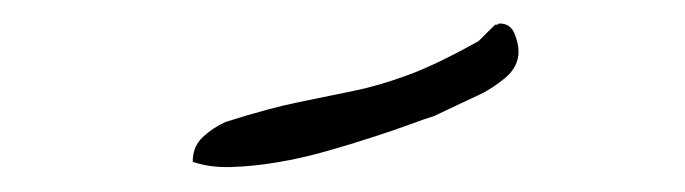

<svg xmlns="http://www.w3.org/2000/svg" viewBox="-20 -586 571 160"><path d="M140.6 -451.2Q140.6 -463.9 148.9 -471.7Q157.2 -479.5 168 -484.4Q205.1 -496.1 229.5 -501Q253.9 -505.9 274.9 -510.3Q295.9 -514.6 319.8 -523.4Q343.8 -532.2 378.9 -551.8Q380.9 -553.7 385.7 -558.6Q390.6 -563.5 392.6 -565.4H394.5Q394.5 -565.4 395 -565.9Q395.5 -566.4 396.5 -566.4Q405.3 -566.4 408.7 -558.1Q412.1 -549.8 412.1 -543Q412.1 -530.3 400.9 -521Q389.6 -511.7 378.9 -506.8Q362.3 -499 355 -495.6Q347.7 -492.2 341.8 -489.3Q335 -487.3 321.8 -482.4Q308.6 -477.5 290.5 -471.7Q272.5 -465.8 252 -460Q231.4 -454.1 210.9 -450.7Q190.4 -447.3 172.4 -446.8Q154.3 -446.3 140.6 -451.2Z"/></svg>

Font: Swanky and Moo Moo Cyrillic
Style: Regular
Weight: 400
Designer: Kimberly Geswein; Denis Ignatov
Foundry: Kimberly Geswein; Denis Ignatov
Version: Version 1.003 June 27, 2018